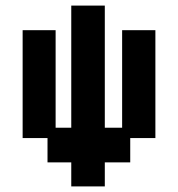

<svg xmlns="http://www.w3.org/2000/svg" viewBox="-20 -656 637 687"><path d="M235 11V-75H150V-162H61V-548H179V-199H235V-636H355V-199H417V-548H536V-162H446V-75H355V11Z"/></svg>

Font: Pixelify Sans SemiBold
Style: Regular
Weight: 600
Designer: Stefie Justprince
Foundry: Typecalism Foundryline
Version: Version 1.000